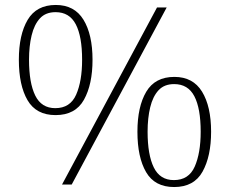

<svg xmlns="http://www.w3.org/2000/svg" viewBox="-20 -744 927 774"><path d="M204 -280Q126 -280 91 -340Q56 -400 56 -503Q56 -604 91.5 -664Q127 -724 205 -724Q280 -724 316.5 -664.5Q353 -605 353 -503Q353 -404 318.5 -342Q284 -280 204 -280ZM230 0 613 -714H652L269 0ZM203 -308Q263 -308 287 -362.5Q311 -417 311 -503Q311 -597 285.5 -646Q260 -695 204 -695Q164 -695 141 -670Q118 -645 107.5 -601.5Q97 -558 97 -503Q97 -410 122 -359Q147 -308 203 -308ZM682 10Q604 10 569 -50Q534 -110 534 -213Q534 -314 569.5 -374Q605 -434 683 -434Q758 -434 794.5 -374.5Q831 -315 831 -213Q831 -114 796.5 -52Q762 10 682 10ZM681 -18Q741 -18 765 -72.5Q789 -127 789 -213Q789 -307 763.5 -356Q738 -405 682 -405Q642 -405 619 -380Q596 -355 585.5 -311.5Q575 -268 575 -213Q575 -120 600 -69Q625 -18 681 -18Z"/></svg>

Font: Noto Serif ExtraLight
Style: Regular
Weight: 200
Designer: Monotype Design Team
Foundry: Monotype Imaging Inc.
Version: Version 2.015; ttfautohint (v1.8.4.7-5d5b)